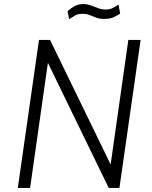

<svg xmlns="http://www.w3.org/2000/svg" viewBox="-20 -918 745 938"><path d="M67 0 170.5 -723H224.5L520.5 -114.5L607 -723H667L563.5 0H511L214 -611L127 0ZM318 -824.5 310 -863.5Q327 -878.5 344.5 -888.2Q362 -898 386 -898Q407 -898 424.5 -891.5Q442 -885 459.2 -878.2Q476.5 -871.5 497 -871.5Q516 -871.5 530 -878.5Q544 -885.5 559 -895.5L567 -851.5Q555 -843.5 536.5 -834.5Q518 -825.5 489.5 -825.5Q466 -825.5 449.8 -831.8Q433.5 -838 418.5 -844.2Q403.5 -850.5 383.5 -850.5Q360.5 -850.5 346.2 -842Q332 -833.5 318 -824.5Z"/></svg>

Font: Public Sans Thin ExtraLight
Style: Italic
Weight: 250
Italic angle: -8°
Version: Version 2.001